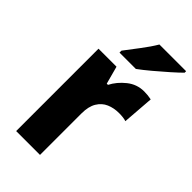

<svg xmlns="http://www.w3.org/2000/svg" viewBox="-236 -929 905 905"><g transform="rotate(45 217.0 -476.0)"><path d="M362 -652Q387 -652 410 -647L398 -490Q380 -496 350 -496Q316 -496 288 -484Q260 -472 243 -444Q226 -416 226 -370V-93H67V-642H187L211 -553H219Q239 -592 276.5 -622Q314 -652 362 -652ZM434 -849Q416 -831 384.5 -803Q353 -775 319 -746.5Q285 -718 259 -699H150V-712Q175 -745 205.5 -785Q236 -825 256 -859H434Z"/></g></svg>

Font: Noto Sans Telugu UI SemiCondensed ExtraBold
Style: Regular
Weight: 800
Width: 4
Designer: Jelle Bosma - Monotype Design Team
Foundry: Monotype Imaging Inc.
Version: Version 2.005; ttfautohint (v1.8.4.7-5d5b)